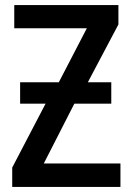

<svg xmlns="http://www.w3.org/2000/svg" viewBox="-20 -734 520 754"><path d="M59 -411H211L321 -623H36V-714H445V-638L325 -411H417V-327H272L152 -92H453V0H28V-76L159 -327H59Z"/></svg>

Font: Noto Sans Display SemiCondensed Medium
Style: Regular
Weight: 500
Width: 4
Designer: Monotype Design Team
Foundry: Monotype Imaging Inc.
Version: Version 2.003